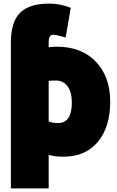

<svg xmlns="http://www.w3.org/2000/svg" viewBox="-20 -826 644 1061"><path d="M249 -593V-565Q273 -568 294 -568Q430 -568 509.5 -485.5Q589 -403 589 -263Q589 -125 521 -42.5Q453 40 329 40Q283 40 249 30V215H40V-588Q40 -679 71 -730Q102 -781 173 -798Q205 -806 257 -806Q311 -806 371 -783L343 -619Q290 -634 274 -634Q249 -634 249 -593ZM249 -379V-155Q270 -146 301 -146Q377 -146 377 -259Q377 -315 354 -348Q331 -381 289 -381Q260 -381 249 -379Z"/></svg>

Font: Repo
Style: ExtraBlack
Weight: 1000
Designer: Stefan Peev
Foundry: Context Ltd
Version: Version 001.000